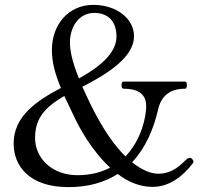

<svg xmlns="http://www.w3.org/2000/svg" viewBox="-20 -754 860 788"><path d="M759 -106C754 -106 749 -104 742 -97C713 -68 681 -41 629 -41C605 -41 567 -52 522 -88C576 -145 610 -222 629 -305C644 -373 693 -390 739 -390C745 -390 747 -396 747 -405C747 -414 745 -419 739 -419H487C481 -419 479 -414 479 -405C479 -396 481 -390 487 -390C543 -390 580 -371 580 -318C580 -278 562 -182 495 -112C452 -154 405 -219 356 -317C341 -347 329 -374 318 -398C428 -454 530 -522 530 -605C530 -677 459 -734 363 -734C260 -734 193 -652 193 -549C193 -494 209 -443 230 -393C130 -340 36 -277 36 -165C36 -71 102 14 261 14C343 14 410 -6 463 -40C505 -8 553 13 606 13C674 13 729 -29 770 -82C773 -86 774 -88 774 -91C774 -95 768 -106 759 -106ZM366 -701C430 -701 458 -660 458 -604C458 -545 407 -489 304 -432C277 -499 267 -545 267 -580C267 -642 303 -701 366 -701ZM298 -35C192 -35 124 -106 124 -187C124 -259 153 -308 244 -360C257 -332 271 -304 284 -276C305 -230 358 -134 432 -66C396 -47 352 -35 298 -35Z"/></svg>

Font: Shippori Mincho OTF
Style: Regular
Weight: 400
Designer: FONTDASU
Foundry: FONTDASU / Google Inc. / but / Adobe
Version: Version 3.300;hotconv 1.0.109;makeotfexe 2.5.65596